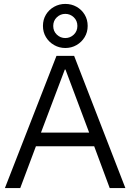

<svg xmlns="http://www.w3.org/2000/svg" viewBox="-20 -960 665 980"><path d="M5 0 268.3 -675H358.3L620 0H540L460.8 -213.3H163.3L83.3 0ZM189.2 -283.3H435L314.2 -605H310.8ZM313.3 -715Q282.5 -715 256.2 -730Q230 -745 214.6 -770.4Q199.2 -795.8 199.2 -827.5Q199.2 -860 214.6 -885.4Q230 -910.8 256.2 -925.4Q282.5 -940 313.3 -940Q345 -940 370.8 -925.4Q396.7 -910.8 412.1 -885.4Q427.5 -860 427.5 -827.5Q427.5 -795.8 412.1 -770.4Q396.7 -745 370.8 -730Q345 -715 313.3 -715ZM313.3 -765.8Q338.3 -765.8 356.7 -783.3Q375 -800.8 375 -827.5Q375 -854.2 356.7 -871.7Q338.3 -889.2 313.3 -889.2Q288.3 -889.2 270 -871.7Q251.7 -854.2 251.7 -827.5Q251.7 -800.8 270 -783.3Q288.3 -765.8 313.3 -765.8Z"/></svg>

Font: Funnel Sans Light Light
Style: Regular
Weight: 300
Version: Version 1.000